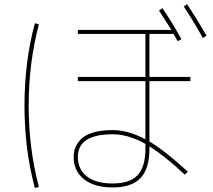

<svg xmlns="http://www.w3.org/2000/svg" viewBox="-20 -866 1040 938"><path d="M360.4 -99.6Q360.4 -38.1 404.8 -3.9Q449.2 30.3 530.3 30.3Q614.3 30.3 652.3 -10.3Q690.4 -50.8 690.4 -139.6V-163.1Q606.4 -210 530.3 -210Q360.4 -210 360.4 -99.6ZM756.8 -814.5 773.4 -826.2Q822.3 -754.9 866.2 -674.8L847.7 -665Q841.8 -675.8 828.1 -700.2H710V-490.2H910.2V-469.7H710V-174.8Q788.1 -127.9 897.5 -27.3L882.8 -12.7Q788.1 -101.6 710 -151.4V-139.6Q710 -42 666.5 3.9Q623 49.8 530.3 49.8Q441.4 49.8 390.6 9.8Q339.8 -30.3 339.8 -99.6Q339.8 -122.1 346.7 -141.6Q353.5 -161.1 372.1 -182.6Q390.6 -204.1 431.2 -217.3Q471.7 -230.5 530.3 -230.5Q606.4 -230.5 690.4 -185.5V-469.7H360.4V-490.2H690.4V-700.2H360.4V-719.7H817.4Q796.9 -752.9 756.8 -814.5ZM877.9 -834 893.6 -845.7Q939.5 -777.3 989.3 -691.4L970.7 -680.7Q930.7 -753.9 877.9 -834ZM150.4 -752.9 169.9 -747.1Q120.1 -557.6 120.1 -349.6Q120.1 -141.6 169.9 46.9L150.4 52.7Q99.6 -135.7 99.6 -350.1Q99.6 -564.5 150.4 -752.9Z"/></svg>

Font: Mgen+ 1m thin
Style: Regular
Weight: 100
Designer: [Source Han Sans]
Ryoko NISHIZUKA  (kana & ideographs); Paul D. Hunt (Latin, Greek & Cyrillic); Wenlong ZHANG  (bopomofo
Version: Version 1.059.20150602